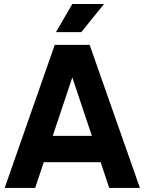

<svg xmlns="http://www.w3.org/2000/svg" viewBox="-20 -920 708 940"><path d="M489.3 -900.4Q460.9 -866.2 377.9 -762.7Q346.7 -762.7 253.9 -762.7Q274.4 -796.9 334 -900.4Q373 -900.4 489.3 -900.4ZM514.6 0Q504.9 -31.2 472.7 -126Q403.3 -126 194.3 -126Q183.6 -94.7 152.3 0Q115.2 0 2.9 0Q64.5 -174.8 248 -700.2Q291 -700.2 418.9 -700.2Q480.5 -525.4 665 0Q627.9 0 514.6 0ZM238.3 -254.9Q286.1 -254.9 429.7 -254.9Q406.2 -326.2 334 -541Q309.6 -469.7 238.3 -254.9Z"/></svg>

Font: LeFont
Style: Regular
Weight: 700
Designer: Leryon MEDIA
Version: Version 1.0